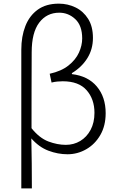

<svg xmlns="http://www.w3.org/2000/svg" viewBox="-20 -828 648 1047"><path d="M96.2 199.2V-557.1Q96.2 -629.4 118.4 -686Q140.6 -742.7 186 -775.4Q231.4 -808.1 300.8 -808.1Q349.6 -808.1 392.1 -787.4Q434.6 -766.6 460.7 -725.1Q486.8 -683.6 486.8 -621.1Q486.8 -559.6 456.3 -510.7Q425.8 -461.9 372.1 -429.2V-423.8Q460 -413.6 508.1 -356.2Q556.2 -298.8 556.2 -210.9Q556.2 -142.1 527.1 -91.8Q498 -41.5 450.4 -14.2Q402.8 13.2 348.1 13.2Q295.4 13.2 243.9 -6.3Q192.4 -25.9 150.9 -73.2Q152.3 -3.4 153.1 62.5Q153.8 128.4 153.8 199.2ZM338.9 -38.1Q382.3 -38.1 417.7 -59.3Q453.1 -80.6 474.1 -119.9Q495.1 -159.2 495.1 -212.9Q495.1 -287.1 452.4 -335.9Q409.7 -384.8 321.8 -384.8Q307.6 -384.8 292.2 -383.3Q276.9 -381.8 261.2 -377.9L251 -425.8Q314.5 -439.9 353.5 -470.9Q392.6 -502 410.4 -541Q428.2 -580.1 428.2 -618.2Q428.2 -688.5 390.6 -723.6Q353 -758.8 303.2 -758.8Q234.9 -758.8 193.8 -704.6Q152.8 -650.4 152.8 -543Q152.3 -439.5 152.1 -336.4Q151.9 -233.4 151.9 -128.9Q194.8 -75.2 243.7 -56.6Q292.5 -38.1 338.9 -38.1Z"/></svg>

Font: Source Han Sans CN Light
Style: Regular
Weight: 300
Designer: Ryoko NISHIZUKA  (kana, bopomofo & ideographs); Paul D. Hunt (Latin, Greek & Cyrillic); Sandoll Communications , Soo-you
Foundry: Adobe
Version: Version 2.000;hotconv 1.0.107;makeotfexe 2.5.65593